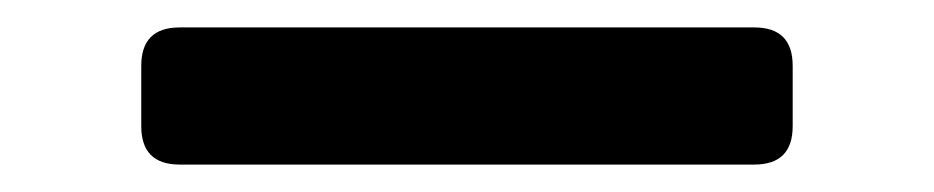

<svg xmlns="http://www.w3.org/2000/svg" viewBox="-20 -20 681 140"><path d="M111 100Q83 100 83 72V28Q83 0 111 0H530Q558 0 558 28V72Q558 100 530 100Z"/></svg>

Font: Pitagon Sans Text SemiBold
Style: Regular
Weight: 600
Designer: Travis Tran
Foundry: Pitagon
Version: Version 1.001; ttfautohint (v1.8.4.7-5d5b);gftools[0.9.26]